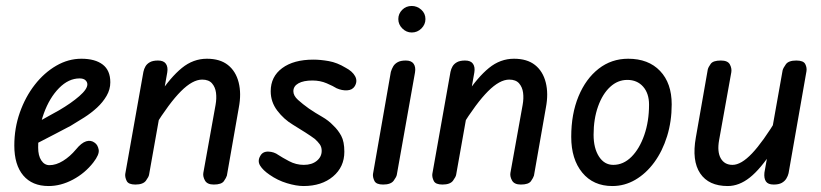

<svg xmlns="http://www.w3.org/2000/svg" viewBox="-20 -619 2753 644"><path d="M143 5Q88 5 58 -30.5Q28 -66 28 -131Q28 -189 46.5 -241.5Q65 -294 96.5 -334.5Q128 -375 168.5 -398.5Q209 -422 253 -422Q299 -422 324.5 -402.5Q350 -383 350 -343Q350 -319 337.5 -297.5Q325 -276 305.5 -258Q286 -240 262.5 -225Q239 -210 217 -197Q196 -186 167.5 -171Q139 -156 112.5 -142.5Q86 -129 68 -120L82 -197Q95 -203 111.5 -212Q128 -221 145.5 -231Q163 -241 178 -249Q219 -273 246 -296.5Q273 -320 273 -336Q273 -344 266.5 -350Q260 -356 247 -356Q210 -356 178 -323.5Q146 -291 127 -238.5Q108 -186 108 -124Q108 -97 118.5 -81Q129 -65 146 -65Q168 -65 191.5 -79.5Q215 -94 235 -118Q253 -140 269 -145Q285 -150 298 -140Q308 -133 311 -117Q314 -101 293 -74Q265 -38 224.5 -16.5Q184 5 143 5Z M434 0Q411 0 405 -12Q399 -24 400 -35L461 -378Q463 -388 468 -396.5Q473 -405 483 -410.5Q493 -416 510 -416Q529 -416 536.5 -405Q544 -394 541 -376L480 -33Q479 -26 469.5 -13Q460 0 434 0ZM697 0Q675 0 667.5 -13.5Q660 -27 662 -39L703 -267Q707 -289 704.5 -308Q702 -327 691 -339.5Q680 -352 658 -352Q626 -352 587 -313Q548 -274 497 -192L513 -301Q552 -360 590 -391Q628 -422 674 -422Q718 -422 744.5 -401Q771 -380 780.5 -342.5Q790 -305 781 -258L741 -30Q739 -23 731 -11.5Q723 0 697 0Z M998 5Q974 5 942.5 -4.5Q911 -14 884 -33Q862 -48 852.5 -63.5Q843 -79 853 -96Q861 -111 880 -110.5Q899 -110 914 -99Q926 -91 949.5 -78.5Q973 -66 999 -66Q1026 -66 1042.5 -79.5Q1059 -93 1059 -113Q1059 -126 1052.5 -135Q1046 -144 1036 -153Q1024 -162 1004.5 -174.5Q985 -187 962 -201Q932 -219 910 -248Q888 -277 888 -313Q888 -362 926.5 -390.5Q965 -419 1031 -419Q1055 -419 1083 -414Q1111 -409 1139 -392Q1162 -380 1171 -363.5Q1180 -347 1170 -330Q1162 -317 1144.5 -316Q1127 -315 1109 -323Q1098 -330 1076 -339.5Q1054 -349 1028 -349Q998 -349 981 -339.5Q964 -330 964 -313Q964 -298 979.5 -284Q995 -270 1016 -255Q1038 -240 1060 -227.5Q1082 -215 1098 -198Q1114 -183 1124.5 -163.5Q1135 -144 1135 -110Q1135 -59 1097 -27Q1059 5 998 5Z M1265 0Q1242 0 1236 -12Q1230 -24 1231 -35L1291 -378Q1294 -388 1299 -396.5Q1304 -405 1314 -410.5Q1324 -416 1341 -416Q1360 -416 1367.5 -405Q1375 -394 1372 -376L1311 -33Q1310 -26 1300.5 -13Q1291 0 1265 0ZM1361 -510Q1343 -510 1329.5 -523.5Q1316 -537 1316 -555Q1316 -573 1329 -586Q1342 -599 1361 -599Q1379 -599 1393 -586.5Q1407 -574 1407 -555Q1407 -537 1393.5 -523.5Q1380 -510 1361 -510Z M1464 0Q1441 0 1435 -12Q1429 -24 1430 -35L1491 -378Q1493 -388 1498 -396.5Q1503 -405 1513 -410.5Q1523 -416 1540 -416Q1559 -416 1566.5 -405Q1574 -394 1571 -376L1510 -33Q1509 -26 1499.5 -13Q1490 0 1464 0ZM1727 0Q1705 0 1697.5 -13.5Q1690 -27 1692 -39L1733 -267Q1737 -289 1734.5 -308Q1732 -327 1721 -339.5Q1710 -352 1688 -352Q1656 -352 1617 -313Q1578 -274 1527 -192L1543 -301Q1582 -360 1620 -391Q1658 -422 1704 -422Q1748 -422 1774.5 -401Q1801 -380 1810.5 -342.5Q1820 -305 1811 -258L1771 -30Q1769 -23 1761 -11.5Q1753 0 1727 0Z M2034 5Q1970 5 1933 -40Q1896 -85 1896 -160Q1896 -237 1920.5 -296Q1945 -355 1988 -388.5Q2031 -422 2087 -422Q2155 -422 2194 -381Q2233 -340 2233 -269Q2233 -212 2217.5 -162Q2202 -112 2174.5 -74.5Q2147 -37 2111 -16Q2075 5 2034 5ZM2037 -66Q2071 -66 2098 -93Q2125 -120 2141 -166Q2157 -212 2157 -268Q2157 -306 2137 -328.5Q2117 -351 2084 -351Q2052 -351 2026.5 -327.5Q2001 -304 1986 -262Q1971 -220 1971 -167Q1971 -122 1989 -94Q2007 -66 2037 -66Z M2421 5Q2357 5 2328.5 -37.5Q2300 -80 2314 -158L2354 -386Q2356 -394 2364 -405Q2372 -416 2398 -416Q2421 -416 2428 -403Q2435 -390 2433 -377L2392 -149Q2385 -110 2397.5 -88Q2410 -66 2437 -66Q2466 -66 2502.5 -104.5Q2539 -143 2588 -224L2572 -115Q2531 -52 2495 -23.5Q2459 5 2421 5ZM2575 0Q2556 0 2549 -10.5Q2542 -21 2544 -40L2605 -383Q2607 -391 2616 -403.5Q2625 -416 2651 -416Q2675 -416 2681 -404Q2687 -392 2685 -380L2625 -38Q2623 -29 2617.5 -20Q2612 -11 2602 -5.5Q2592 0 2575 0Z"/></svg>

Font: Edu VIC WA NT Beginner Medium
Style: Regular
Weight: 500
Designer: Tina and Corey Anderson
Foundry: Google for Education
Version: Version 1.003